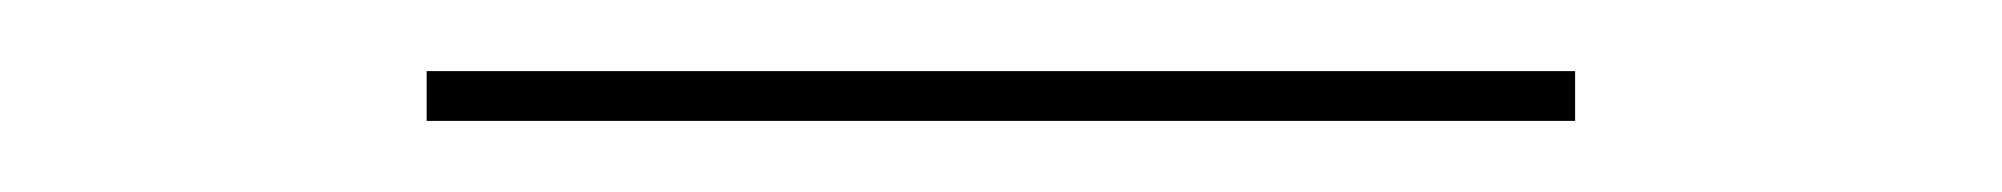

<svg xmlns="http://www.w3.org/2000/svg" viewBox="-20 -625 563 54"><path d="M100 -591H423V-605H100Z"/></svg>

Font: Cantique Normal
Style: Regular
Weight: 400
Designer: Sébastien Hayez
Foundry: Sébastien Hayez & Ariel Martín Pérez
Version: Version 1.000;hotconv 1.0.109;makeotfexe 2.5.65596